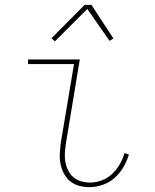

<svg xmlns="http://www.w3.org/2000/svg" viewBox="-20 -766 640 794"><path d="M350 8Q327 8 306 2Q285 -4 269.5 -17Q254 -30 244 -49Q234 -68 230 -89.5Q226 -111 227.5 -133.5Q229 -156 232 -179L286 -501H96V-520H310L253 -176Q250 -156 248.5 -136.5Q247 -117 250 -98.5Q253 -80 261 -63Q269 -46 282.5 -34Q296 -22 314.5 -16.5Q333 -11 353 -11Q376 -11 400.5 -20Q425 -29 443.5 -46.5Q462 -64 475 -86.5Q488 -109 495 -133L513 -127Q505 -100 490.5 -75Q476 -50 454 -30.5Q432 -11 404.5 -1.5Q377 8 350 8ZM207 -595 193 -608 330 -746H358L449 -607L433 -597L341 -729Z"/></svg>

Font: Iosevka HT Thin Extended
Style: Italic
Weight: 100
Width: 7
Italic angle: -9°
Monospace: yes
Designer: Belleve Invis
Foundry: Belleve Invis
Version: Version 32.3.0; ttfautohint (v1.8.4)